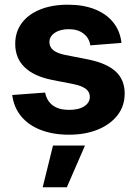

<svg xmlns="http://www.w3.org/2000/svg" viewBox="-20 -558 578 812"><path d="M271.5 11.7Q205.1 11.7 153.3 -8.1Q101.6 -27.8 70.1 -65.4Q38.6 -103 31.7 -156.2L170.9 -166.5Q177.7 -131.3 203.1 -112.3Q228.5 -93.3 272 -93.3Q313 -93.3 336.4 -108.6Q359.9 -124 359.9 -148.4Q359.9 -169.4 342.5 -182.4Q325.2 -195.3 291.5 -202.1L199.2 -220.2Q122.6 -235.8 83.5 -274.2Q44.4 -312.5 44.4 -372.6Q44.4 -423.3 72 -460.4Q99.6 -497.6 149.7 -517.8Q199.7 -538.1 267.6 -538.1Q333.5 -538.1 382.3 -518.3Q431.2 -498.5 459.7 -462.4Q488.3 -426.3 493.7 -376.5L361.8 -366.2Q357.9 -396 334 -415.3Q310.1 -434.6 271 -434.6Q234.4 -434.6 211.7 -419.2Q189 -403.8 189 -379.9Q189 -359.4 205.3 -345.9Q221.7 -332.5 255.4 -325.7L353 -306.6Q431.6 -290.5 469.5 -255.4Q507.3 -220.2 507.3 -162.6Q507.3 -109.9 477.1 -70.8Q446.8 -31.7 393.8 -10Q340.8 11.7 271.5 11.7ZM160.6 233.9 204.1 57.6H339.4L262.7 233.9Z"/></svg>

Font: Inter 24pt
Style: Bold
Weight: 700
Designer: Rasmus Andersson
Foundry: rsms
Version: Version 4.001;git-66647c0bb